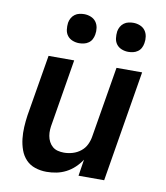

<svg xmlns="http://www.w3.org/2000/svg" viewBox="-83 -808 767 885"><g transform="rotate(10 300.0 -365.0)"><path d="M194 8Q166 8 140.5 -0.5Q115 -9 97.5 -27.5Q80 -46 71 -71Q62 -96 59 -123Q56 -150 57.5 -177.5Q59 -205 63 -233L111 -520H231L181 -217Q178 -202 177 -187Q176 -172 178.5 -157.5Q181 -143 187.5 -130.5Q194 -118 204.5 -109Q215 -100 229 -96.5Q243 -93 258 -93Q278 -93 298.5 -99Q319 -105 336 -118.5Q353 -132 362 -151Q371 -170 374 -190L429 -520H549L463 0H343L355 -77Q342 -57 324 -40Q306 -23 284.5 -12Q263 -1 240 3.5Q217 8 194 8ZM469 -602Q453 -602 438 -608Q423 -614 414 -626Q405 -638 403 -654Q401 -670 403 -686Q405 -698 411 -708.5Q417 -719 426.5 -726Q436 -733 447.5 -735.5Q459 -738 470 -738Q486 -738 501 -732Q516 -726 525 -714Q534 -702 536.5 -686Q539 -670 536 -654Q534 -642 528.5 -631.5Q523 -621 513 -614Q503 -607 491.5 -604.5Q480 -602 469 -602ZM239 -602Q223 -602 208 -608Q193 -614 184 -626Q175 -638 173 -654Q171 -670 173 -686Q175 -698 181 -708.5Q187 -719 196.5 -726Q206 -733 217.5 -735.5Q229 -738 240 -738Q256 -738 271 -732Q286 -726 295 -714Q304 -702 306.5 -686Q309 -670 306 -654Q304 -642 298.5 -631.5Q293 -621 283 -614Q273 -607 261.5 -604.5Q250 -602 239 -602Z"/></g></svg>

Font: Iosevka Aile
Style: Bold Italic
Weight: 700
Italic angle: -9°
Designer: Belleve Invis
Foundry: Belleve Invis
Version: Version 28.0.1; ttfautohint (v1.8.4)